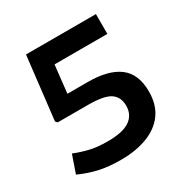

<svg xmlns="http://www.w3.org/2000/svg" viewBox="-163 -836 950 982"><g transform="rotate(-30 312.0 -345.0)"><path d="M36 -40 72 -144Q111 -128 155.5 -117Q200 -106 264 -106Q353 -106 394 -135Q435 -164 435 -217Q435 -268 399 -293Q363 -318 266 -318H89L79 -329L122 -700H535V-583H223L205 -420H326Q447 -420 509.5 -372.5Q572 -325 572 -222Q572 -144 534.5 -92.5Q497 -41 429.5 -15.5Q362 10 274 10Q202 10 146.5 -2.5Q91 -15 36 -40Z"/></g></svg>

Font: Georama SemiBold
Style: Regular
Weight: 600
Designer: Jean-Baptiste Levee
Foundry: Production Type
Version: Version 1.000